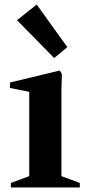

<svg xmlns="http://www.w3.org/2000/svg" viewBox="-20 -827 396 847"><path d="M28 0V-20L109 -50V-422L24 -439V-463L244 -516L253 -500L251 -430V-50L332 -20V0ZM219 -571 55 -738 142 -807 277 -619Z"/></svg>

Font: Wittgenstein
Style: Bold
Weight: 700
Designer: Jörg Drees
Foundry: Jörg Drees
Version: Version 1.303; ttfautohint (v1.8.4.7-5d5b)